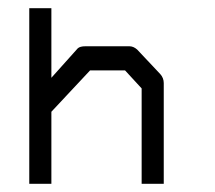

<svg xmlns="http://www.w3.org/2000/svg" viewBox="-20 -497 526 469"><path d="M51.5 -48V-477H105.5V-307L170 -379Q175.5 -384 189 -384H296Q306 -384 315 -376L371.5 -316Q380 -306.5 380 -294V-48H326V-281L285.5 -325H200L105.5 -224V-48Z"/></svg>

Font: 3270 Nerd Font Mono SemCond
Style: Regular
Weight: 400
Monospace: yes
Version: Version 3.0.1;Nerd Fonts 3.1.1